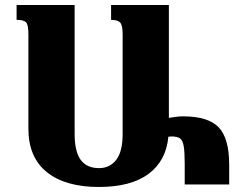

<svg xmlns="http://www.w3.org/2000/svg" viewBox="-20 -734 950 764"><path d="M422 -714H652V-265Q666 -267 679.5 -269Q693 -271 709 -271Q808 -271 850 -227.5Q892 -184 892 -78V0H715V-82Q715 -129 711 -152.5Q707 -176 696 -183.5Q685 -191 662 -191Q659 -191 650 -190Q641 -94 571 -42Q501 10 373 10Q240 10 166.5 -49Q93 -108 93 -222V-598Q93 -636 83.5 -645.5Q74 -655 46 -655V-714H277V-201Q277 -131 301 -98Q325 -65 374 -65Q417 -65 442.5 -98Q468 -131 468 -201V-598Q468 -635 457.5 -645Q447 -655 422 -655Z"/></svg>

Font: Noto Serif Armenian SemiCondensed Black
Style: Regular
Weight: 900
Width: 4
Designer: Monotype Design Team
Foundry: Monotype Imaging Inc.
Version: Version 2.008; ttfautohint (v1.8.4.7-5d5b)